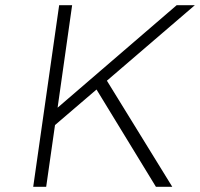

<svg xmlns="http://www.w3.org/2000/svg" viewBox="-20 -720 771 740"><path d="M581 0 352 -375 192 -238 158 0H108L208 -700H258L202 -305L661 -700H731L392 -409L644 0Z"/></svg>

Font: Lexend ExtLt
Style: Italic
Weight: 250
Italic angle: -8.13011°
Designer: Bonnie Shaver-Troup, Thomas Jockin
Foundry: Lexend
Version: Version 1.007